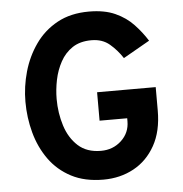

<svg xmlns="http://www.w3.org/2000/svg" viewBox="-52 -762 786 824"><g transform="rotate(-5 341.0 -350.0)"><path d="M361 12Q280.5 12 222.8 -18.2Q165 -48.5 128 -100.2Q91 -152 73.5 -216.8Q56 -281.5 56 -350Q56 -415 74.2 -479.2Q92.5 -543.5 129.8 -596.2Q167 -649 224.5 -680.5Q282 -712 361 -712Q428 -712 474.2 -691Q520.5 -670 552.2 -636.2Q584 -602.5 607.5 -565L493.5 -500Q470.5 -535.5 439.2 -562Q408 -588.5 361 -588.5Q312 -588.5 279.2 -566.8Q246.5 -545 227 -509.2Q207.5 -473.5 199 -431.8Q190.5 -390 190.5 -350Q190.5 -289.5 207.8 -235Q225 -180.5 262.5 -146.2Q300 -112 361 -112Q413 -112 449 -145.5Q485 -179 485 -228.5V-241.5H366V-364H618.5V-263Q618.5 -174 584.2 -112.8Q550 -51.5 491.8 -19.8Q433.5 12 361 12Z"/></g></svg>

Font: Overpass
Style: Bold
Weight: 700
Designer: Delve Withrington, Dave Bailey, Thomas Jockin
Foundry: Delve Fonts LLC
Version: Version 4.000; ttfautohint (v1.8.3)